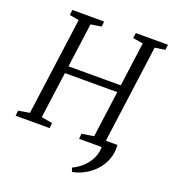

<svg xmlns="http://www.w3.org/2000/svg" viewBox="-170 -867 1076 1201"><g transform="rotate(20 368.0 -266.5)"><path d="M657.5 -46Q661.5 7.5 644.2 51.5Q627 95.5 596 128.5Q565 161.5 526.2 182.2Q487.5 203 448 210L438.5 184.5Q479.5 165.5 512.5 132.2Q545.5 99 560.8 54Q576 9 564 -46ZM-3.5 0 0.5 -35 74.5 -47.5 162.5 -697 100 -708 103.5 -743H315L311.5 -708L241 -697L201.5 -403.5H549.5L589 -697L521.5 -708L526 -743H740.5L736 -708L668 -697L580.5 -47.5L652 -35L649 0H419L422 -35L502 -47.5L543.5 -356H195L153 -47.5L226 -35L223 0Z"/></g></svg>

Font: Merriweather 48pt Light
Style: Italic
Weight: 300
Italic angle: -7.8°
Version: Version 2.101